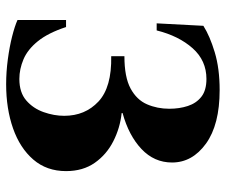

<svg xmlns="http://www.w3.org/2000/svg" viewBox="-75 -645 735 625"><g transform="rotate(90 292.5 -332.5)"><path d="M348 -361Q396 -356 439.5 -334Q483 -312 510 -273.5Q537 -235 537 -180Q537 -117 499.5 -73.5Q462 -30 398 -7.5Q334 15 254 15Q214 15 173 9.5Q132 4 98.5 -4.5Q65 -13 45 -22V-180H68Q87 -122 114 -88.5Q141 -55 173 -41.5Q205 -28 237 -28Q281 -28 307 -50.5Q333 -73 345 -107Q357 -141 357 -174Q357 -242 310.5 -285.5Q264 -329 163 -327V-370Q231 -370 268 -390Q305 -410 319.5 -443.5Q334 -477 334 -516Q334 -549 325 -576.5Q316 -604 295 -620.5Q274 -637 237 -637Q177 -637 137 -592Q97 -547 79 -475H56L64 -627Q97 -648 150 -664Q203 -680 273 -680Q386 -680 447.5 -635.5Q509 -591 509 -525Q509 -467 465 -425.5Q421 -384 348 -364Z"/></g></svg>

Font: Bona Nova SC
Style: Bold
Weight: 700
Designer: Mateusz Machalski
Foundry: Capitalics
Version: Version 4.001; ttfautohint (v1.8.4.7-5d5b)